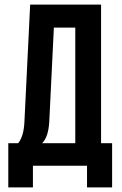

<svg xmlns="http://www.w3.org/2000/svg" viewBox="-20 -720 528 834"><path d="M358 94V0H123V94H16V-98H59Q83 -128 86 -189L111 -700H419V-98H467V94ZM194 -191Q190 -124 163 -98H307V-600H214Z"/></svg>

Font: Adderley Bold
Style: Regular
Weight: 700
Designer: gorohovskiy
Version: Version 1.003 November 13, 2017